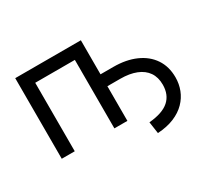

<svg xmlns="http://www.w3.org/2000/svg" viewBox="-136 -737 1175 1092"><g transform="rotate(-30 451.5 -191.0)"><path d="M615.2 147 604 69.8Q693.4 62 735.1 24.9Q776.9 -12.2 776.9 -78.1Q776.9 -126.5 754.2 -159.7Q731.4 -192.9 688 -210.2Q644.5 -227.5 583.5 -227.5H454.6V-305.7H583.5Q667 -305.7 729.2 -278.3Q791.5 -251 825.9 -200Q860.4 -148.9 860.4 -78.1Q860.4 -35.2 845.5 3.7Q830.6 42.5 800.3 73.5Q770 104.5 723.9 123.8Q677.7 143.1 615.2 147ZM499.5 -529.3V0H414.1V-449.7H153.8V0H68.4V-529.3Z"/></g></svg>

Font: Inter 24pt
Style: Regular
Weight: 400
Designer: Rasmus Andersson
Foundry: rsms
Version: Version 4.001;git-66647c0bb